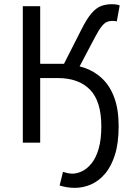

<svg xmlns="http://www.w3.org/2000/svg" viewBox="-20 -686 622 923"><path d="M339.2 217.1Q317.3 217.1 298 213.4Q278.7 209.7 266.7 205.6L282.8 140.3Q291.3 143.3 304 146Q316.8 148.8 327.7 148.8Q351 148.8 375.5 136.8Q400 124.7 420.9 98.4Q441.8 72.1 454.4 28.5Q467.1 -15.2 467.1 -78.4Q467.1 -199.6 412.4 -255.2Q357.8 -310.8 256.8 -310.8H173.2V0H89.7V-656.3H173.2V-379.2H287.6L372.3 -546Q397.6 -596.3 420 -622.1Q442.4 -648 465.8 -656.9Q489.1 -665.8 517.2 -665.8Q528.4 -665.8 538.4 -664.4Q548.5 -663.1 555.4 -659.6L541.3 -582.7Q536.1 -584.7 530.5 -585.1Q524.9 -585.4 517.7 -585.4Q504.4 -585.4 492.7 -580Q481 -574.5 467.6 -557.5Q454.1 -540.5 435.6 -505.1L353.3 -349.1L277.8 -377.2Q335.8 -377.2 385.6 -360.2Q435.3 -343.1 472.3 -307.5Q509.3 -271.9 529.9 -215.3Q550.4 -158.8 550.4 -79.1Q550.4 0.8 532.9 57.1Q515.4 113.4 485.2 148.9Q455.1 184.4 417.5 200.7Q380 217.1 339.2 217.1Z"/></svg>

Font: Source Sans 3 Variable
Style: Regular
Weight: 200
Designer: Paul D. Hunt
Foundry: Adobe Systems Incorporated
Version: Version 3.026